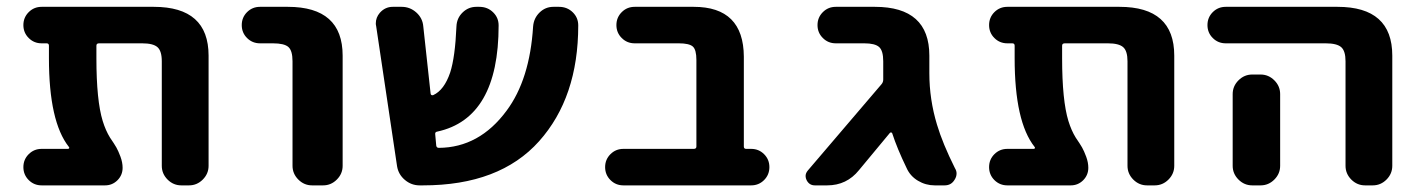

<svg xmlns="http://www.w3.org/2000/svg" viewBox="-20 -566 4176 565"><path d="M593.8 -78.1Q593.8 -54.7 576.7 -37.6Q559.6 -20.5 536.1 -20.5H513.7Q490.2 -20.5 473.1 -37.6Q456.1 -54.7 456.1 -78.1V-385.7Q456.1 -416 443.4 -427.2Q430.7 -438.5 398.4 -438.5H271.5Q263.7 -438.5 263.7 -431.6V-394.5Q263.7 -270.5 282.2 -210Q291 -181.6 303.7 -161.1Q316.4 -142.6 322.3 -132.3Q328.1 -122.1 334.5 -105Q340.8 -87.9 340.8 -72.3Q340.8 -50.8 325.7 -35.6Q310.5 -20.5 289.1 -20.5H102.5Q80.1 -20.5 64.5 -36.1Q48.8 -51.8 48.8 -74.2Q48.8 -96.7 64.5 -112.3Q80.1 -127.9 102.5 -127.9H179.7Q182.6 -127.9 183.6 -129.9Q184.6 -131.8 182.6 -133.8Q124 -208 124 -394.5V-431.6Q124 -438.5 117.2 -438.5H102.5Q80.1 -438.5 64.5 -454.1Q48.8 -469.7 48.8 -492.2Q48.8 -514.6 64.5 -530.3Q80.1 -545.9 102.5 -545.9H432.6Q593.8 -545.9 593.8 -402.3Z M745.1 -438.5Q722.7 -438.5 707 -454.1Q691.4 -469.7 691.4 -492.2Q691.4 -514.6 707 -530.3Q722.7 -545.9 745.1 -545.9H827.1Q988.3 -545.9 988.3 -402.3V-78.1Q988.3 -54.7 971.2 -37.6Q954.1 -20.5 930.7 -20.5H898.4Q875 -20.5 857.9 -37.6Q840.8 -54.7 840.8 -78.1V-385.7Q840.8 -417 828.6 -427.7Q816.4 -438.5 783.2 -438.5Z M1214.8 -20.5Q1190.4 -20.5 1171.4 -36.6Q1152.3 -52.7 1148.4 -77.1L1086.9 -489.3Q1085.9 -493.2 1085.9 -497.1Q1085.9 -514.6 1097.7 -528.3Q1113.3 -545.9 1135.7 -545.9H1162.1Q1186.5 -545.9 1205.1 -529.3Q1223.6 -512.7 1225.6 -488.3L1247.1 -291Q1248 -284.2 1254.9 -286.1Q1287.1 -300.8 1304.7 -352.5Q1319.3 -397.5 1323.2 -488.3Q1324.2 -512.7 1341.3 -529.3Q1358.4 -545.9 1381.8 -545.9H1390.6Q1415 -545.9 1431.6 -529.3Q1447.3 -513.7 1447.3 -491.2Q1447.3 -217.8 1266.6 -178.7Q1259.8 -177.7 1260.7 -170.9L1263.7 -137.7Q1264.6 -130.9 1271.5 -130.9Q1390.6 -131.8 1470.7 -240.2Q1539.1 -332 1548.8 -488.3Q1550.8 -512.7 1567.9 -529.3Q1585 -545.9 1608.4 -545.9H1625Q1649.4 -545.9 1666 -529.3Q1681.6 -513.7 1681.6 -491.2Q1681.6 -279.3 1566.4 -150.4Q1450.2 -20.5 1224.6 -20.5Z M2029.3 -389.6Q2029.3 -419.9 2018.6 -429.2Q2007.8 -438.5 1977.5 -438.5H1847.7Q1825.2 -438.5 1809.6 -454.1Q1793.9 -469.7 1793.9 -492.2Q1793.9 -514.6 1809.6 -530.3Q1825.2 -545.9 1847.7 -545.9H2021.5Q2168 -545.9 2168.9 -399.4V-134.8Q2168.9 -127.9 2175.8 -127.9H2190.4Q2212.9 -127.9 2228.5 -112.3Q2244.1 -96.7 2244.1 -74.2Q2244.1 -51.8 2228.5 -36.1Q2212.9 -20.5 2190.4 -20.5H1814.5Q1792 -20.5 1776.4 -36.1Q1760.7 -51.8 1760.7 -74.2Q1760.7 -96.7 1776.4 -112.3Q1792 -127.9 1814.5 -127.9H2021.5Q2029.3 -127.9 2029.3 -134.8Z M2579.1 -385.7Q2579.1 -417 2566.9 -427.7Q2554.7 -438.5 2523.4 -438.5H2439.5Q2417 -438.5 2401.4 -454.1Q2385.7 -469.7 2385.7 -492.2Q2385.7 -514.6 2401.4 -530.3Q2417 -545.9 2439.5 -545.9H2554.7Q2714.8 -545.9 2714.8 -402.3V-350.6Q2714.8 -273.4 2737.3 -199.2Q2753.9 -143.6 2790 -71.3Q2794.9 -63.5 2794.9 -55.7Q2794.9 -45.9 2789.1 -37.1Q2779.3 -20.5 2759.8 -20.5H2730.5Q2704.1 -20.5 2681.2 -34.2Q2658.2 -47.9 2647.5 -72.3Q2620.1 -128.9 2605.5 -173.8Q2604.5 -175.8 2602.5 -176.3Q2600.6 -176.8 2598.6 -174.8L2507.8 -65.4Q2471.7 -20.5 2414.1 -20.5H2377.9Q2361.3 -20.5 2353.5 -36.1Q2350.6 -42 2350.6 -47.9Q2350.6 -56.6 2357.4 -64.5L2574.2 -318.4Q2579.1 -324.2 2579.1 -332V-338.9Z M3435.5 -78.1Q3435.5 -54.7 3418.5 -37.6Q3401.4 -20.5 3377.9 -20.5H3355.5Q3332 -20.5 3314.9 -37.6Q3297.9 -54.7 3297.9 -78.1V-385.7Q3297.9 -416 3285.2 -427.2Q3272.5 -438.5 3240.2 -438.5H3113.3Q3105.5 -438.5 3105.5 -431.6V-394.5Q3105.5 -270.5 3124 -210Q3132.8 -181.6 3145.5 -161.1Q3158.2 -142.6 3164.1 -132.3Q3169.9 -122.1 3176.3 -105Q3182.6 -87.9 3182.6 -72.3Q3182.6 -50.8 3167.5 -35.6Q3152.3 -20.5 3130.9 -20.5H2944.3Q2921.9 -20.5 2906.2 -36.1Q2890.6 -51.8 2890.6 -74.2Q2890.6 -96.7 2906.2 -112.3Q2921.9 -127.9 2944.3 -127.9H3021.5Q3024.4 -127.9 3025.4 -129.9Q3026.4 -131.8 3024.4 -133.8Q2965.8 -208 2965.8 -394.5V-431.6Q2965.8 -438.5 2959 -438.5H2944.3Q2921.9 -438.5 2906.2 -454.1Q2890.6 -469.7 2890.6 -492.2Q2890.6 -514.6 2906.2 -530.3Q2921.9 -545.9 2944.3 -545.9H3274.4Q3435.5 -545.9 3435.5 -402.3Z M3586.9 -438.5Q3564.5 -438.5 3548.8 -454.1Q3533.2 -469.7 3533.2 -492.2Q3533.2 -514.6 3548.8 -530.3Q3564.5 -545.9 3586.9 -545.9H3916Q4077.1 -545.9 4077.1 -402.3V-78.1Q4077.1 -54.7 4060.1 -37.6Q4043 -20.5 4019.5 -20.5H3997.1Q3973.6 -20.5 3956.5 -37.6Q3939.5 -54.7 3939.5 -78.1V-385.7Q3939.5 -416 3926.8 -427.2Q3914.1 -438.5 3880.9 -438.5ZM3689.5 -346.7Q3712.9 -346.7 3730 -329.6Q3747.1 -312.5 3747.1 -289.1V-155.3V-78.1Q3747.1 -54.7 3730 -37.6Q3712.9 -20.5 3689.5 -20.5H3665Q3641.6 -20.5 3624.5 -37.6Q3607.4 -54.7 3607.4 -78.1V-155.3V-289.1Q3607.4 -312.5 3624.5 -329.6Q3641.6 -346.7 3665 -346.7Z"/></svg>

Font: Gen Jyuu Gothic P Bold
Style: Bold
Weight: 700
Designer: [Source Han Sans]
Ryoko NISHIZUKA  (kana & ideographs); Paul D. Hunt (Latin, Greek & Cyrillic); Wenlong ZHANG  (bopomofo
Version: Version 1.002.20150607